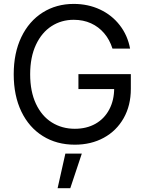

<svg xmlns="http://www.w3.org/2000/svg" viewBox="-20 -737 749 991"><path d="M517.6 -565.4C536.5 -543.3 550.8 -516.9 560.5 -486.3H651.4C642.9 -531.9 625.2 -572.1 598.1 -606.9C571.1 -641.8 537.1 -668.8 496.1 -688C455.1 -707.2 409.8 -716.8 360.4 -716.8C300.5 -716.8 247.1 -702 200.2 -672.4C153.3 -642.7 116.7 -600.6 90.3 -545.9C64 -491.2 50.8 -427.1 50.8 -353.5C50.8 -279.9 64 -215.8 90.3 -161.1C116.7 -106.4 153.6 -64.3 201.2 -34.7C248.7 -5 303.7 9.8 366.2 9.8C422.2 9.8 472 -2.1 515.6 -25.9C559.2 -49.6 593.4 -83.3 618.2 -127C642.9 -170.6 655.3 -221 655.3 -278.3V-354.5H384.8V-277.3H595.7L569.3 -282.2C569.3 -240.6 560.9 -203.8 543.9 -171.9C527 -140 503.3 -115.4 472.7 -98.1C442.1 -80.9 406.6 -72.3 366.2 -72.3C321.9 -72.3 282.4 -83.2 247.6 -105C212.7 -126.8 185.4 -158.9 165.5 -201.2C145.7 -243.5 135.7 -294.3 135.7 -353.5C135.7 -412.8 145.7 -463.5 165.5 -505.9C185.4 -548.2 212.2 -580.2 246.1 -602.1C279.9 -623.9 318 -634.8 360.4 -634.8C393.6 -634.8 423.3 -628.7 449.7 -616.7C476.1 -604.7 498.7 -587.6 517.6 -565.4ZM317.4 55.7 277.3 234.4H342.8L402.3 55.7Z"/></svg>

Font: Pretendard Variable
Style: Regular
Weight: 400
Designer: Base glyphs from Inter by Rasmus Andersson; Hangeul glyphs from Noto Sans CJK(Source Han Sans) by Jang Soo-young and Kan
Foundry: Kil Hyung-jin
Version: Version 1.309;Glyphs 3.2 (3225)